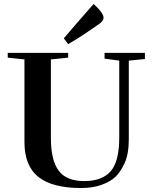

<svg xmlns="http://www.w3.org/2000/svg" viewBox="-20 -934 771 966"><path d="M628 -234Q628 -159 607 -113.5Q586 -68 560.5 -44Q535 -20 491 -4Q447 12 388 12Q244 12 173.5 -43.5Q103 -99 103 -220V-635L19 -644V-668H323V-644L236 -635V-240Q236 -128 275 -75.5Q314 -23 404 -23Q494 -23 537 -72.5Q580 -122 580 -243V-629L506 -639V-668H709V-637L628 -629ZM301 -741Q327 -773 451 -914Q502 -868 501 -843Q499 -828 481 -815Q388 -749 323 -712Q307 -732 301 -741Z"/></svg>

Font: Rufina
Style: Bold
Weight: 700
Designer: Martin Sommaruga
Foundry: Martin Sommaruga
Version: Version 1.001